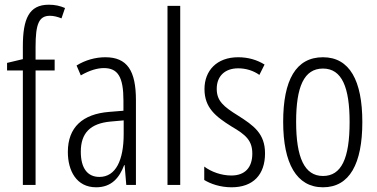

<svg xmlns="http://www.w3.org/2000/svg" viewBox="-20 -785 1602 815"><path d="M212 -486V-532H131V-586C131 -683 145 -718 192 -718C207 -718 224 -714 241 -707L256 -751C235 -760 214 -765 187 -765C103 -765 77 -705 77 -588V-534L10 -518V-486H77V0H131V-486Z M427 -542C385 -542 342 -530 305 -507L323 -465C361 -487 394 -496 421 -496C480 -496 504 -459 504 -358V-315L443 -310C331 -301 268 -245 268 -140C268 -61 304 10 388 10C454 10 487 -31 507 -84H509L516 0H557V-360C557 -485 520 -542 427 -542ZM449 -269 505 -274V-216C505 -106 472 -34 402 -34C352 -34 323 -70 323 -141C323 -220 363 -261 449 -269Z M745 0V-760H691V0Z M1105 -134C1105 -218 1057 -252 991 -294C928 -333 900 -357 900 -408C900 -463 936 -495 991 -495C1024 -495 1056 -485 1081 -467L1103 -511C1071 -531 1033 -542 991 -542C900 -542 848 -485 848 -407C848 -327 896 -290 963 -248C1023 -213 1051 -189 1051 -133C1051 -74 1020 -40 962 -40C919 -40 876 -56 847 -78V-21C873 -5 914 10 963 10C1055 10 1105 -44 1105 -134Z M1518 -267C1518 -443 1464 -542 1351 -542C1236 -542 1182 -445 1182 -268C1182 -91 1239 10 1351 10C1464 10 1518 -90 1518 -267ZM1237 -268C1237 -416 1270 -494 1351 -494C1432 -494 1464 -413 1464 -267C1464 -112 1429 -38 1351 -38C1272 -38 1237 -117 1237 -268Z"/></svg>

Font: Noto Sans Devanagari ExtraCondensed Light
Style: Regular
Weight: 300
Width: 2
Designer: Jelle Bosma - Monotype Design Team
Foundry: Monotype Imaging Inc.
Version: Version 2.004